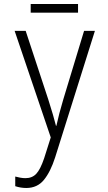

<svg xmlns="http://www.w3.org/2000/svg" viewBox="-20 -686 540 957"><path d="M111 251Q83 251 56 242V194Q67 197 80.5 199.5Q94 202 107 202Q140 202 160.5 180.5Q181 159 200 103L233 -1L53 -532H108L221 -189Q235 -145 244 -114Q253 -83 259 -59H261Q267 -87 276 -121.5Q285 -156 295 -189L399 -532H453L255 98Q232 170 199 210.5Q166 251 111 251ZM133 -623V-666H369V-623Z"/></svg>

Font: Noto Sans Mono ExtraCondensed Light
Style: Regular
Weight: 300
Width: 2
Designer: Monotype Design Team
Foundry: Monotype Imaging Inc.
Version: Version 2.014; ttfautohint (v1.8.4.7-5d5b)